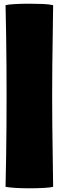

<svg xmlns="http://www.w3.org/2000/svg" viewBox="-20 -845 317 1037"><path d="M10 164Q14 -9 15 -168.5Q16 -328 15 -487Q14 -646 10 -817Q24 -821 60.5 -823Q97 -825 138 -825Q176 -825 211.5 -823.5Q247 -822 267 -817Q264 -646 262.5 -487Q261 -328 262.5 -168.5Q264 -9 267 164Q253 168 216.5 170Q180 172 139 172Q101 172 65.5 170Q30 168 10 164Z"/></svg>

Font: Oi
Style: Regular
Weight: 400
Designer: Kostas Bartsokas, Mohamad Dakak
Foundry: Foundry5
Version: Version 4.000